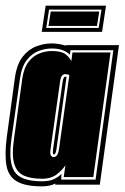

<svg xmlns="http://www.w3.org/2000/svg" viewBox="-27 -655 442 681"><path d="M122 6Q63 6 33 -11.5Q3 -29 -4 -67.5Q-11 -106 -3 -168L26 -380Q33 -428 53.5 -454Q74 -480 101.5 -490.5Q129 -501 156 -501Q171 -501 184 -498.5Q197 -496 206 -493V-495H395L327 0H169V-4Q150 6 122 6ZM122 -12Q148 -12 164 -19.5Q180 -27 191 -38L190 -18H312L375 -477H223L221 -461Q212 -470 196.5 -476.5Q181 -483 156 -483Q133 -483 109.5 -474Q86 -465 68 -442Q50 -419 44 -377L14 -165Q2 -82 24 -47Q46 -12 122 -12ZM122 -21Q83 -21 58 -32Q33 -43 23.5 -74Q14 -105 23 -165L52 -376Q58 -415 74.5 -436Q91 -457 113 -465.5Q135 -474 156 -474Q191 -474 205.5 -462.5Q220 -451 226 -438L230 -469H365L304 -27H199L205 -69Q196 -54 175.5 -37.5Q155 -21 122 -21ZM163 -98Q178 -98 182 -124L219 -389Q212 -392 204 -392Q198 -392 193 -386.5Q188 -381 186 -365L152 -124Q150 -109 153.5 -103.5Q157 -98 163 -98ZM164 -107Q162 -107 161 -110.5Q160 -114 161 -124L195 -364Q198 -383 204 -383Q207 -383 209 -382L173 -124Q170 -107 164 -107ZM121 -542 135 -635H349L335 -542ZM137 -556H323L333 -621H147ZM145 -563 153 -614H325L317 -563Z"/></svg>

Font: Alumni Sans Collegiate One SC
Style: Italic
Weight: 400
Italic angle: -8°
Designer: Robert E. Leuschke
Foundry: Robert E. Leuschke
Version: Version 1.100